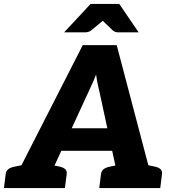

<svg xmlns="http://www.w3.org/2000/svg" viewBox="-44 -959 877 979"><path d="M6 0 378 -729H551L743 0H612Q590 0 577 -10.5Q564 -21 561 -37L466 -478Q461 -500 455.5 -524Q450 -548 446 -579Q434 -548 423 -525Q412 -502 401 -477L198 -37Q191 -23 175 -11.5Q159 0 138 0ZM106 0 115 -71H237L228 0ZM219 -190 244 -305H570L565 -190ZM501 0 510 -71H642L633 0ZM-24 0 -15 -71Q-13 -88 -1.5 -96.5Q10 -105 29 -109L74 -118L73 0ZM190 0 219 -118 262 -109Q279 -105 288.5 -96.5Q298 -88 296 -71L287 0ZM462 0 471 -71Q473 -88 484.5 -96.5Q496 -105 515 -109L560 -118L559 0ZM676 0 705 -118 748 -109Q765 -105 774.5 -96.5Q784 -88 782 -71L773 0ZM283 -794 418 -939H564L663 -794H560Q542 -794 531 -804L480 -853L421 -804Q417 -800 408 -797Q399 -794 390 -794Z"/></svg>

Font: Aleo Black
Style: Italic
Weight: 900
Italic angle: -7°
Designer: Alessio Laiso
Foundry: Alessio Laiso
Version: Version 2.001;gftools[0.9.29]